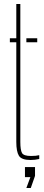

<svg xmlns="http://www.w3.org/2000/svg" viewBox="-20 -790 220 954"><path d="M29 -580V-600H61V-770H81V-85Q81 -44 89.5 -29.5Q98 -15 134 -15Q150 -15 157.2 -16Q164.5 -17 175 -19V0Q153.5 5 132 5Q87 5 74 -16Q61 -37 61 -85V-580ZM111 -580V-600H165V-580ZM111 144 131 90H104V40H154V84L133 144Z"/></svg>

Font: Big Shoulders Stencil Display Thin
Style: Regular
Weight: 100
Designer: Patric King
Foundry: XO Type Co
Version: Version 1.000